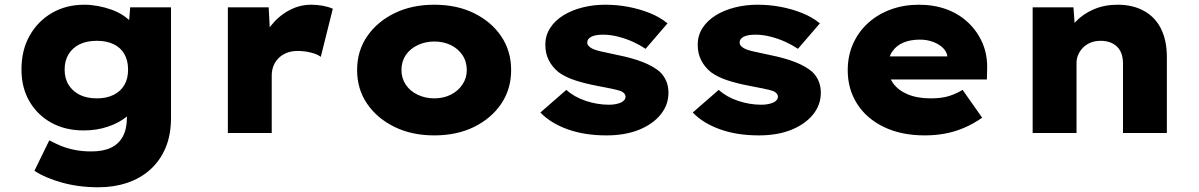

<svg xmlns="http://www.w3.org/2000/svg" viewBox="-20 -564 5082 814"><path d="M397 230Q314 230 242.5 210Q171 190 126 160L189 31Q211 43 237.5 54Q264 65 296.5 71.5Q329 78 367 78Q417 78 450 62.5Q483 47 500.5 15Q518 -17 518 -65V-133L558 -128Q549 -96 517 -69.5Q485 -43 437.5 -27Q390 -11 335 -11Q257 -11 198 -43.5Q139 -76 105 -134Q71 -192 71 -270Q71 -351 105.5 -412.5Q140 -474 200 -509Q260 -544 338 -544Q365 -544 395 -538.5Q425 -533 453 -523Q481 -513 504 -497.5Q527 -482 542 -463.5Q557 -445 560 -423L522 -414L532 -533H705V-65Q705 8 682 62.5Q659 117 617.5 154.5Q576 192 519.5 211Q463 230 397 230ZM391 -147Q432 -147 462 -162Q492 -177 507.5 -204Q523 -231 523 -269Q523 -307 507.5 -334.5Q492 -362 462 -376.5Q432 -391 391 -391Q348 -391 318 -376.5Q288 -362 271 -334.5Q254 -307 254 -269Q254 -231 271 -204Q288 -177 318 -162Q348 -147 391 -147Z M946 0V-533H1119L1129 -348L1082 -364Q1096 -414 1128.5 -455Q1161 -496 1205.5 -520Q1250 -544 1299 -544Q1325 -544 1349 -539.5Q1373 -535 1391 -527L1340 -323Q1326 -334 1298.5 -341Q1271 -348 1242 -348Q1215 -348 1194.5 -339.5Q1174 -331 1160 -316.5Q1146 -302 1139 -283.5Q1132 -265 1132 -243V0Z M1821 10Q1726 10 1652.5 -26Q1579 -62 1536.5 -124Q1494 -186 1494 -267Q1494 -348 1536.5 -410Q1579 -472 1652.5 -508Q1726 -544 1821 -544Q1917 -544 1990 -508Q2063 -472 2105 -410Q2147 -348 2147 -267Q2147 -186 2105 -124Q2063 -62 1990 -26Q1917 10 1821 10ZM1821 -147Q1860 -147 1891 -162.5Q1922 -178 1940.5 -205.5Q1959 -233 1959 -267Q1959 -303 1940.5 -330.5Q1922 -358 1891 -373Q1860 -388 1821 -388Q1783 -388 1750.5 -372.5Q1718 -357 1700 -330Q1682 -303 1682 -267Q1682 -233 1700 -205.5Q1718 -178 1750.5 -162.5Q1783 -147 1821 -147Z M2551 10Q2458 10 2386 -16Q2314 -42 2271 -87L2381 -183Q2414 -153 2463 -136.5Q2512 -120 2562 -120Q2577 -120 2590 -122.5Q2603 -125 2612 -129Q2621 -133 2626.5 -139.5Q2632 -146 2632 -154Q2632 -169 2612 -178Q2597 -183 2570.5 -188.5Q2544 -194 2512 -200Q2459 -210 2418 -223.5Q2377 -237 2348 -258Q2322 -279 2307 -308Q2292 -337 2292 -374Q2292 -414 2312.5 -445.5Q2333 -477 2368.5 -499Q2404 -521 2450 -532.5Q2496 -544 2545 -544Q2596 -544 2643.5 -535Q2691 -526 2734 -509Q2777 -492 2810 -465L2717 -357Q2695 -372 2666 -385.5Q2637 -399 2603 -408Q2569 -417 2537 -417Q2522 -417 2509.5 -415Q2497 -413 2488.5 -409Q2480 -405 2475 -399Q2470 -393 2470 -386Q2469 -377 2474 -371Q2479 -365 2487 -360Q2501 -352 2528 -346Q2555 -340 2597 -331Q2662 -318 2706 -300.5Q2750 -283 2777 -260Q2795 -243 2804.5 -220.5Q2814 -198 2814 -171Q2814 -119 2780.5 -78Q2747 -37 2688.5 -13.5Q2630 10 2551 10Z M3197 10Q3104 10 3032 -16Q2960 -42 2917 -87L3027 -183Q3060 -153 3109 -136.5Q3158 -120 3208 -120Q3223 -120 3236 -122.5Q3249 -125 3258 -129Q3267 -133 3272.5 -139.5Q3278 -146 3278 -154Q3278 -169 3258 -178Q3243 -183 3216.5 -188.5Q3190 -194 3158 -200Q3105 -210 3064 -223.5Q3023 -237 2994 -258Q2968 -279 2953 -308Q2938 -337 2938 -374Q2938 -414 2958.5 -445.5Q2979 -477 3014.5 -499Q3050 -521 3096 -532.5Q3142 -544 3191 -544Q3242 -544 3289.5 -535Q3337 -526 3380 -509Q3423 -492 3456 -465L3363 -357Q3341 -372 3312 -385.5Q3283 -399 3249 -408Q3215 -417 3183 -417Q3168 -417 3155.5 -415Q3143 -413 3134.5 -409Q3126 -405 3121 -399Q3116 -393 3116 -386Q3115 -377 3120 -371Q3125 -365 3133 -360Q3147 -352 3174 -346Q3201 -340 3243 -331Q3308 -318 3352 -300.5Q3396 -283 3423 -260Q3441 -243 3450.5 -220.5Q3460 -198 3460 -171Q3460 -119 3426.5 -78Q3393 -37 3334.5 -13.5Q3276 10 3197 10Z M3901 10Q3801 10 3727.5 -25.5Q3654 -61 3614 -123.5Q3574 -186 3574 -266Q3574 -328 3597 -379Q3620 -430 3661 -467Q3702 -504 3757 -524Q3812 -544 3876 -544Q3940 -544 3993 -524.5Q4046 -505 4085 -468Q4124 -431 4145.5 -381Q4167 -331 4165 -270L4164 -227H3688L3665 -325H4015L3997 -301V-320Q3996 -342 3979.5 -359Q3963 -376 3937 -386Q3911 -396 3880 -396Q3840 -396 3810 -383.5Q3780 -371 3762.5 -345Q3745 -319 3745 -281Q3745 -241 3766.5 -211Q3788 -181 3828.5 -164Q3869 -147 3926 -147Q3974 -147 4005.5 -157.5Q4037 -168 4061 -183L4144 -65Q4107 -39 4067 -22Q4027 -5 3986 2.5Q3945 10 3901 10Z M4358 0V-533H4531L4540 -409L4496 -397Q4508 -437 4539 -470.5Q4570 -504 4616 -524Q4662 -544 4717 -544Q4784 -544 4831.5 -517Q4879 -490 4903 -440.5Q4927 -391 4927 -323V0H4741V-295Q4741 -326 4730 -347Q4719 -368 4697.5 -379.5Q4676 -391 4647 -391Q4622 -391 4603 -383Q4584 -375 4571 -361.5Q4558 -348 4551 -331.5Q4544 -315 4544 -298V0H4451Q4412 0 4389 0Q4366 0 4358 0Z"/></svg>

Font: Lexend Exa ExtraBold
Style: Regular
Weight: 800
Designer: Bonnie Shaver-Troup, Thomas Jockin
Foundry: Lexend
Version: Version 1.007